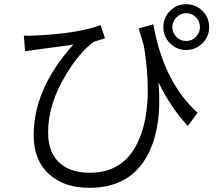

<svg xmlns="http://www.w3.org/2000/svg" viewBox="-20 -835 1040 918"><path d="M823 -659Q842 -639 870 -639Q898 -639 917 -659Q936 -678 936 -705Q936 -733 917 -752Q898 -772 870 -772Q843 -772 824 -752Q804 -733 804 -705Q804 -678 823 -659ZM793 -783Q825 -815 870 -815Q915 -815 948 -783Q980 -751 980 -705Q980 -660 948 -628Q915 -596 870 -596Q825 -596 793 -628Q761 -660 761 -705Q761 -751 793 -783ZM94 -665Q117 -663 147 -665Q356 -675 461 -715L482 -652Q432 -637 428 -635Q360 -585 296 -479Q210 -339 210 -202Q210 -100 271 -51Q322 -9 410 -9Q581 -9 648 -176Q714 -338 667 -620L643 -699L713 -719Q762 -442 925 -296L878 -233Q796 -321 738 -441Q756 -225 685 -92Q601 63 408 63Q287 63 216 -1Q141 -68 141 -188Q141 -412 331 -622Q309 -618 155 -598Q145 -596 128 -594L100 -590Z"/></svg>

Font: Source Han Sans CN Normal
Style: Regular
Weight: 350
Designer: Ryoko NISHIZUKA 西塚涼子 (kana, bopomofo & ideographs); Paul D. Hunt (Latin, Greek & Cyrillic); Sandoll Communications 산돌커뮤니
Foundry: Adobe
Version: Version 2.004;hotconv 1.0.118;makeotfexe 2.5.65603